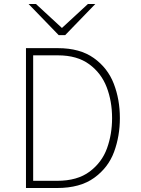

<svg xmlns="http://www.w3.org/2000/svg" viewBox="-20 -941 705 961"><path d="M270 -700Q380 -700 449.5 -650.5Q519 -601 549.5 -522Q580 -443 580 -350Q580 -260 551 -181Q522 -102 451.5 -51Q381 0 266 0H110V-700ZM541 -350Q541 -434 514 -504.5Q487 -575 426.5 -619.5Q366 -664 270 -664H146V-36H266Q367 -36 428.5 -82Q490 -128 515.5 -198.5Q541 -269 541 -350ZM274 -765 123 -921H160L290 -801L420 -921H457L306 -765Z"/></svg>

Font: Overpass Thin
Style: Regular
Weight: 100
Designer: Delve Withrington, Thomas Jockin
Foundry: Delve Fonts
Version: Version 3.000;DELV;Overpass